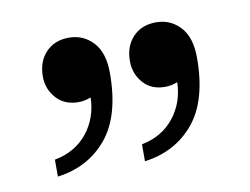

<svg xmlns="http://www.w3.org/2000/svg" viewBox="-43 -747 495 380"><g transform="rotate(-10 204.5 -556.5)"><path d="M46 -457Q88 -465 112 -495Q136 -525 137 -566Q124 -561 112 -561Q84 -561 67.5 -579.5Q51 -598 51 -623Q51 -653 68.5 -671.5Q86 -690 115 -690Q144 -690 163.5 -669Q183 -648 183 -607Q183 -521 145.5 -476Q108 -431 46 -423ZM221 -457Q262 -465 286 -495Q310 -525 311 -566Q299 -561 286 -561Q258 -561 242 -579.5Q226 -598 226 -623Q226 -653 243.5 -671.5Q261 -690 290 -690Q319 -690 338.5 -669Q358 -648 358 -607Q358 -521 320.5 -476Q283 -431 221 -423Z"/></g></svg>

Font: Montagu Slab 144pt
Style: Regular
Weight: 400
Designer: Florian Karsten
Foundry: Florian Karsten
Version: Version 1.000; ttfautohint (v1.8.3)